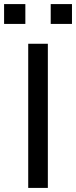

<svg xmlns="http://www.w3.org/2000/svg" viewBox="-21 -919 372 939"><path d="M117 0V-705H213V0ZM227 -802V-899H331V-802ZM-1 -802V-899H103V-802Z"/></svg>

Font: Nunito Sans 10pt Expanded
Style: Regular
Weight: 400
Width: 7
Designer: Vernon Adams
Foundry: Vernon Adams
Version: Version 3.101;gftools[0.9.27]